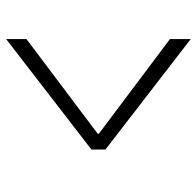

<svg xmlns="http://www.w3.org/2000/svg" viewBox="-28 -616 655 640"><g transform="rotate(-90 300.0 -295.5)"><path d="M490.2 12.2 122.1 -272V-318.8L490.2 -603V-535.2L174.8 -297.9V-293.9L490.2 -57.1Z"/></g></svg>

Font: Office Code Pro Light
Style: Regular
Weight: 300
Designer: Nathan Rutzky & Paul D. Hunt
Foundry: Adobe Systems Incorporated
Version: Version 1.004;PS 001.004;hotconv 1.0.70;makeotf.lib2.5.58329